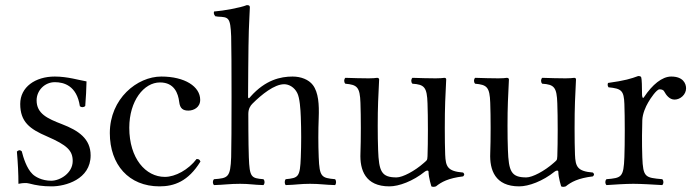

<svg xmlns="http://www.w3.org/2000/svg" viewBox="-20 -718 2715 750"><path d="M46 -126C50 -79 52 -40 52 0C62 -2 71 -3 76 -3C83 -3 88 -3 95 -1C121 6 147 10 182 10C235 10 334 -17 334 -111C334 -176 287 -208 222 -233C165 -255 123 -274 123 -326C123 -365 155 -397 194 -397C229 -397 280 -384 292 -303C298 -298 307 -298 313 -304C316 -338 317 -369 318 -400C288 -405 244 -419 194 -419C118 -419 59 -378 59 -312C59 -242 96 -214 164 -185C242 -151 264 -130 264 -89C264 -42 215 -12 180 -12C143 -12 117 -28 107 -38C84 -60 71 -103 65 -127C59 -133 52 -132 46 -126Z M763 -87C759 -96 757 -96 748 -97C716 -55 665 -27 624 -27C549 -27 485 -99 485 -219C485 -324 542 -396 605 -396C661 -396 676 -353 680 -320C683 -293 696 -286 716 -286C736 -286 762 -298 762 -328C762 -380 702 -419 610 -419C516 -419 409 -333 409 -198C409 -75 483 10 603 10C660 10 715 -9 763 -87Z M950 -273C950 -293 958 -305 966 -313C1002 -349 1052 -389 1090 -389C1109 -389 1130 -377 1141 -355C1151 -336 1154 -290 1155 -261C1157 -211 1157 -154 1155 -104C1152 -26 1146 -23 1096 -18C1091 -12 1091 -1 1096 5C1136 4 1153 0 1191 0C1230 0 1248 4 1289 5C1294 -1 1294 -12 1289 -18C1236 -23 1228 -26 1225 -104C1223 -154 1223 -208 1225 -258C1227 -310 1224 -357 1202 -386C1186 -407 1156 -419 1123 -419C1076 -419 1017 -406 959 -341C956 -337 949 -328 949 -341C949 -341 950 -549 952 -599C955 -661 954 -654 956 -689C956 -696 953 -698 944 -698C920 -688 854 -676 816 -673C814 -665 816 -660 822 -654C825 -654 828 -654 831 -653C873 -651 880 -651 883 -576C885 -516 885 -164 883 -104C880 -25 871 -22 816 -18C810 -12 810 -1 816 5C855 4 877 0 918 0C955 0 969 4 1009 5C1015 -1 1015 -12 1009 -18C961 -22 955 -25 952 -104C950 -154 950 -273 950 -273Z M1501 10C1538 10 1593 -10 1640 -48C1645 -52 1654 -54 1654 -47C1654 -25 1665 10 1665 10C1672 13 1676 12 1683 10C1704 -7 1731 -22 1789 -29C1795 -35 1795 -38 1789 -44C1728 -49 1721 -67 1719 -114C1717 -164 1717 -270 1719 -320C1720 -349 1723 -408 1723 -408C1723 -411 1721 -414 1716 -414C1711 -413 1696 -412 1682 -412C1651 -412 1626 -413 1591 -414C1585 -408 1585 -397 1591 -391C1638 -388 1648 -377 1650 -314C1652 -264 1652 -158 1650 -108C1649 -90 1648 -93 1635 -81C1600 -50 1553 -25 1529 -25C1470 -25 1460 -48 1457 -133C1455 -183 1455 -270 1457 -320C1458 -349 1461 -408 1461 -408C1461 -411 1458 -414 1453 -414C1448 -413 1434 -412 1420 -412C1389 -412 1364 -413 1329 -414C1323 -408 1323 -397 1329 -391C1375 -387 1386 -378 1388 -316C1390 -266 1390 -170 1388 -120C1385 -54 1407 10 1501 10Z M2008 10C2045 10 2100 -10 2147 -48C2152 -52 2161 -54 2161 -47C2161 -25 2172 10 2172 10C2179 13 2183 12 2190 10C2211 -7 2238 -22 2296 -29C2302 -35 2302 -38 2296 -44C2235 -49 2228 -67 2226 -114C2224 -164 2224 -270 2226 -320C2227 -349 2230 -408 2230 -408C2230 -411 2228 -414 2223 -414C2218 -413 2203 -412 2189 -412C2158 -412 2133 -413 2098 -414C2092 -408 2092 -397 2098 -391C2145 -388 2155 -377 2157 -314C2159 -264 2159 -158 2157 -108C2156 -90 2155 -93 2142 -81C2107 -50 2060 -25 2036 -25C1977 -25 1967 -48 1964 -133C1962 -183 1962 -270 1964 -320C1965 -349 1968 -408 1968 -408C1968 -411 1965 -414 1960 -414C1955 -413 1941 -412 1927 -412C1896 -412 1871 -413 1836 -414C1830 -408 1830 -397 1836 -391C1882 -387 1893 -378 1895 -316C1897 -266 1897 -170 1895 -120C1892 -54 1914 10 2008 10Z M2419 -312C2421 -261 2421 -155 2419 -104C2416 -25 2408 -23 2349 -18C2343 -12 2343 -1 2349 5C2379 3 2424 0 2454 0C2483 0 2534 3 2567 5C2573 -1 2573 -12 2567 -18C2500 -24 2492 -25 2489 -104C2487 -155 2488 -230 2489 -249C2490 -274 2502 -301 2512 -318C2521 -334 2545 -369 2556 -369C2563 -369 2571 -368 2575 -360C2582 -347 2595 -329 2615 -329C2638 -329 2660 -349 2660 -373C2660 -391 2649 -419 2602 -419C2566 -419 2528 -387 2496 -339C2490 -329 2488 -343 2488 -348C2488 -379 2487 -409 2485 -415C2484 -419 2481 -421 2473 -421C2446 -411 2421 -403 2355 -394C2353 -388 2353 -383 2357 -377C2408 -372 2417 -364 2419 -312Z"/></svg>

Font: Libertinus Serif Display
Style: Regular
Weight: 400
Designer: Philipp H. Poll, Khaled Hosny
Foundry: Caleb Maclennan
Version: Version 7.050;RELEASE